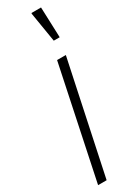

<svg xmlns="http://www.w3.org/2000/svg" viewBox="-198 -741 555 760"><g transform="rotate(-30 79.5 -361.0)"><path d="M-1 0 106 -510H146L38 0ZM133 -583 111 -717V-722H155L160 -588V-583Z"/></g></svg>

Font: Saira UltraCondensed ExtraLight
Style: Italic
Weight: 250
Width: 1
Italic angle: -12°
Designer: Hector Gatti with collaboration of the Omnibus-Type team
Foundry: Omnibus-Type
Version: Version 1.101